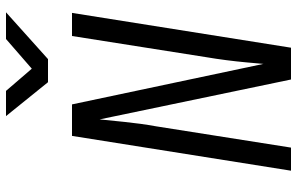

<svg xmlns="http://www.w3.org/2000/svg" viewBox="-195 -795 990 640"><g transform="rotate(-90 300.0 -475.0)"><path d="M51 0 167 -730H272L407 -92Q409 -115 412 -148Q415 -181 419.5 -216Q424 -251 429 -280L500 -730H577L461 0H355L222 -638Q219 -608 213.5 -554Q208 -500 199 -450L128 0ZM346 -810 233 -950H317L391 -864L490 -950H579L423 -810Z"/></g></svg>

Font: JetBrains Mono NL Light
Style: Italic
Weight: 300
Italic angle: -9°
Designer: Philipp Nurullin, Konstantin Bulenkov
Foundry: JetBrains
Version: Version 2.304; ttfautohint (v1.8.4.7-5d5b)